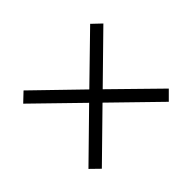

<svg xmlns="http://www.w3.org/2000/svg" viewBox="-111 -647 801 801"><g transform="rotate(45 289.5 -246.0)"><path d="M521 -49 482 -9 289 -206 97 -9 59 -49 250 -246 59 -442 97 -482 289 -286 482 -483 521 -444 328 -246Z"/></g></svg>

Font: Shafarik
Style: Regular
Weight: 400
Version: Version 1.001; ttfautohint (v1.8.4.7-5d5b)